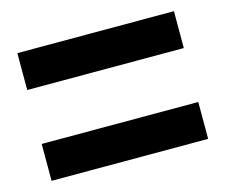

<svg xmlns="http://www.w3.org/2000/svg" viewBox="-63 -642 627 533"><g transform="rotate(-15 250.0 -375.5)"><path d="M25 -192H475V-298H25ZM25 -453H475V-559H25Z"/></g></svg>

Font: Noto Sans Mono CJK HK
Style: Bold
Weight: 700
Designer: Ryoko NISHIZUKA 西塚涼子 (kana, bopomofo & ideographs); Paul D. Hunt (Latin, Greek & Cyrillic); Sandoll Communications 산돌커뮤니
Foundry: Adobe
Version: Version 2.004;hotconv 1.0.118;makeotfexe 2.5.65603